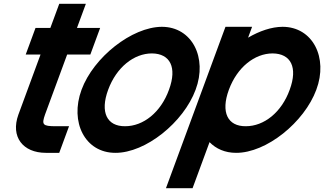

<svg xmlns="http://www.w3.org/2000/svg" viewBox="-20 -754 1705 1010"><path d="M333.2 -467 217.1 -152C198.1 -98 204.2 -90 273.2 -90H343.2L291.6 50H221.6C100.6 50 34.5 -34 76.7 -151L77.1 -152L193.2 -467H185.2H115.2L166.8 -607H236.8H244.8L265.9 -664L291.7 -734H431.7L405.9 -664L384.8 -607H436.8H506.8L455.2 -467H385.2Z M409 -282C472.1 -453 673.7 -612 831.1 -613C990.1 -613 1072.3 -451 1009 -282C945.9 -111 746.2 51 586.6 50C427.6 50 345.9 -111 409 -282ZM549 -282C505.1 -163 542.8 -89 638.2 -90C734.2 -90 826.1 -163 869 -282C912.5 -400 875.1 -472 779.4 -473C684.4 -473 592.5 -400 549 -282Z M1285 -555.9C1345.3 -591.2 1408.6 -612.6 1466.1 -613C1625.1 -613 1707.3 -451 1644 -282C1580.9 -111 1381.2 51 1221.6 50C1163.9 50 1116.4 28.8 1082.3 -6.3L1018.8 166L993 236H853L878.8 166L1044 -282L1140.2 -543L1166.1 -613H1306.1ZM1184 -282C1140.1 -163 1177.8 -89 1273.2 -90C1369.2 -90 1461.1 -163 1504 -282C1547.5 -400 1510.1 -472 1414.4 -473C1319.4 -473 1227.5 -400 1184 -282Z"/></svg>

Font: Nordica Plus
Style: NordicaClassicRgObl
Weight: 500
Version: Version 1.01